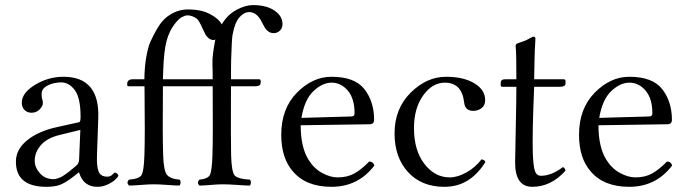

<svg xmlns="http://www.w3.org/2000/svg" viewBox="-20 -718 2675 748"><path d="M293 -211.9 210.9 -191.9Q162.1 -179.7 138.7 -151.9Q115.2 -124 115.2 -91.8Q115.2 -65.9 135.5 -43Q155.8 -20 189 -20Q194.8 -20 202.9 -22.5Q210.9 -24.9 217 -27.8Q223.1 -30.8 233.2 -37.8Q243.2 -44.9 247.6 -48.3Q252 -51.8 262.5 -60.3Q272.9 -68.8 274.9 -70.8Q287.1 -79.6 288.1 -95.2ZM288.1 -45.9H286.1L267.1 -30.8Q234.9 -5.9 213.9 2Q192.9 9.8 161.1 9.8Q42 9.8 42 -87.9Q42 -135.7 85 -170.9Q127.9 -206.1 199.2 -222.2L289.1 -242.2Q293.9 -244.1 293.9 -263.2Q293.9 -336.4 271.5 -366.7Q249 -397 219 -397Q189 -397 165.5 -385Q142.1 -373 142.1 -352.1Q142.1 -338.9 144 -333Q147 -327.1 147 -316.2Q147 -305.2 134.5 -292Q122.1 -278.8 103 -278.8Q85.9 -278.8 75.4 -289.8Q64.9 -300.8 64.9 -317.9Q64.9 -356 116.5 -387.5Q168 -418.9 227.1 -418.9Q369.1 -418.9 362.8 -256.8L357.9 -115.2Q356 -70.3 364 -50Q372.1 -29.8 397.9 -29.8Q410.2 -29.8 418 -37.8Q425.8 -45.9 426.8 -45.9Q430.7 -45.9 435.8 -42Q440.9 -38.1 440.9 -33.2Q440.9 -30.3 430.9 -20Q420.9 -9.8 400.9 0Q380.9 9.8 359.9 9.8Q305.2 10.3 288.1 -45.9Z M615.7 -111.8Q617.7 -52.7 630.6 -36.9Q643.6 -21 679.7 -18.1Q683.6 -14.2 683.6 -7.1Q683.6 0 679.7 4.9Q661.6 4.9 631.1 2.4Q600.6 0 579.6 0Q559.6 0 530 2.4Q500.5 4.9 482.4 4.9Q471.2 -6.3 482.4 -18.1Q521.5 -21 531 -35.4Q540.5 -49.8 542.5 -111.8Q545.4 -184.1 543 -381.8H480.5Q475.6 -381.8 475.6 -388.2V-391.1Q475.6 -409.2 497.6 -409.2H542.5Q542.5 -432.1 544.9 -459Q547.4 -485.8 553 -512.5Q558.6 -539.1 565.9 -555.2Q585.9 -598.1 602.5 -622.3Q619.1 -646.5 644.5 -662.1Q676.8 -681.2 712.4 -681.2Q764.2 -681.2 798.3 -663.1Q832.5 -645 843.8 -623Q865.7 -660.2 900.6 -679.2Q935.5 -698.2 965.8 -698.2Q1017.6 -698.2 1049.1 -677Q1080.6 -655.8 1080.6 -624Q1080.6 -608.9 1070.6 -598.9Q1060.5 -588.9 1046.4 -588.9Q1034.2 -588.9 1025.4 -595.5Q1016.6 -602.1 1012.7 -608.6Q1008.8 -615.2 1001.5 -628.9Q982.4 -670.9 950.7 -670.9Q930.7 -670.9 912.6 -650.4Q894.5 -629.9 885.7 -581.1Q882.8 -562 880.4 -481.9Q880.4 -473.6 880.1 -455.8Q879.9 -438 879.9 -409.2H987.8Q995.6 -409.2 995.6 -402.8V-395Q995.6 -381.8 972.7 -381.8H879.9Q878.9 -160.6 880.4 -111.8Q882.3 -49.8 893.6 -35.4Q904.8 -21 953.6 -18.1Q957.5 -14.2 957.5 -7.1Q957.5 0 953.6 4.9Q935.5 4.9 903.1 2.4Q870.6 0 847.7 0Q828.6 0 802 2.4Q775.4 4.9 756.8 4.9Q745.6 -6.3 756.8 -18.1Q789.1 -21 797.4 -35.9Q805.7 -50.8 807.6 -111.8Q810.1 -174.8 808.6 -381.8H614.7Q612.8 -186 615.7 -111.8ZM808.6 -409.2Q808.6 -449.2 807.6 -469.2Q806.6 -501.5 818.8 -564Q814.9 -562 813.5 -562Q801.3 -562 793 -569.1Q784.7 -576.2 781.2 -582Q777.8 -587.9 771.5 -602.1Q755.4 -639.2 745.6 -646Q727.5 -658.2 710.4 -658.2Q701.7 -658.2 688.2 -651.1Q674.8 -644 657.2 -620.1Q639.6 -596.2 629.4 -560.1Q618.2 -521 615.7 -438Q615.2 -430.2 614.7 -409.2Z M1154.3 -258.8 1347.7 -264.2Q1361.8 -264.2 1361.3 -276.9Q1361.3 -334 1335 -365Q1308.6 -396 1271.5 -396Q1236.3 -396 1201.4 -363.3Q1166.5 -330.6 1154.3 -258.8ZM1418.5 -88.9Q1434.6 -87.9 1438.5 -73.2Q1375.5 9.8 1271.5 9.8Q1171.4 9.8 1120.6 -50.8Q1075.7 -102.5 1075.7 -192.9Q1075.7 -294.9 1136.7 -356.9Q1197.8 -418.9 1271.5 -418.9Q1362.3 -418.9 1399.9 -370.4Q1437.5 -321.8 1437.5 -251Q1437.5 -233.9 1419.4 -233.9L1151.4 -230Q1151.4 -145 1181.6 -96.2Q1202.6 -62 1234.6 -44.4Q1266.6 -26.9 1295.4 -26.9Q1333.5 -26.9 1361.1 -42.5Q1388.7 -58.1 1418.5 -88.9Z M1871.1 -86.9Q1811 10.3 1710.9 9.8Q1622.1 9.8 1569.6 -47.6Q1517.1 -105 1517.1 -198.2Q1517.1 -294.4 1579.6 -356.7Q1642.1 -418.9 1717.8 -418.9Q1785.6 -418.9 1827.9 -393.6Q1870.1 -368.2 1870.1 -328.1Q1870.1 -307.1 1856 -296.6Q1841.8 -286.1 1823.7 -286.1Q1791.5 -286.1 1788.1 -319.8Q1779.3 -396 1712.9 -396Q1664.1 -396 1628.4 -345.9Q1592.8 -295.9 1592.8 -219.2Q1592.8 -132.3 1633.3 -79.6Q1673.8 -26.9 1731.9 -26.9Q1762.7 -26.9 1797.4 -46.4Q1832 -65.9 1856 -97.2Q1867.2 -95.7 1871.1 -86.9Z M1947.8 -409.2H1991.7Q1991.7 -456.1 1991.2 -485.6Q1990.7 -515.1 1989.7 -526.6Q1988.8 -538.1 1988.8 -540Q1988.8 -544.9 1992.9 -547.4Q1997.1 -549.8 2007.1 -553Q2017.1 -556.2 2022 -558.1Q2027.8 -560.1 2035.9 -564.5Q2043.9 -568.8 2049.8 -572Q2055.7 -575.2 2059.1 -575.2Q2065.9 -575.2 2065.9 -565.9Q2063 -527.8 2062 -465.8L2061 -409.2H2175.8Q2182.6 -409.2 2183.1 -402.8V-392.1Q2183.1 -379.9 2159.7 -379.9H2061Q2053.2 -198.7 2055.7 -121.1Q2057.6 -72.3 2063.7 -52.7Q2069.8 -33.2 2087.9 -33.2Q2127.9 -33.2 2172.9 -66.9Q2180.7 -64.9 2183.1 -53.2Q2127 9.8 2053.7 9.8Q1986.8 9.8 1986.8 -85Q1986.8 -110.8 1989.3 -219.5Q1991.7 -328.1 1991.7 -379.9H1936Q1931.2 -379.9 1930.7 -386.2V-395Q1930.7 -409.2 1947.8 -409.2Z M2314.5 -258.8 2507.8 -264.2Q2522 -264.2 2521.5 -276.9Q2521.5 -334 2495.1 -365Q2468.8 -396 2431.6 -396Q2396.5 -396 2361.6 -363.3Q2326.7 -330.6 2314.5 -258.8ZM2578.6 -88.9Q2594.7 -87.9 2598.6 -73.2Q2535.6 9.8 2431.6 9.8Q2331.5 9.8 2280.8 -50.8Q2235.8 -102.5 2235.8 -192.9Q2235.8 -294.9 2296.9 -356.9Q2357.9 -418.9 2431.6 -418.9Q2522.5 -418.9 2560.1 -370.4Q2597.7 -321.8 2597.7 -251Q2597.7 -233.9 2579.6 -233.9L2311.5 -230Q2311.5 -145 2341.8 -96.2Q2362.8 -62 2394.8 -44.4Q2426.8 -26.9 2455.6 -26.9Q2493.7 -26.9 2521.2 -42.5Q2548.8 -58.1 2578.6 -88.9Z"/></svg>

Font: Linux Libertine Display
Style: Regular
Weight: 400
Designer: Philipp H. Poll
Foundry: Philipp H. Poll
Version: Version 5.0.9